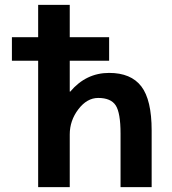

<svg xmlns="http://www.w3.org/2000/svg" viewBox="-20 -770 708 790"><path d="M29 -520V-617H137V-750H267V-617H429V-520H267V-393H269Q334 -470 429 -470Q519 -470 561.5 -414.5Q604 -359 604 -233V0H476V-220Q476 -306 456 -336.5Q436 -367 384 -367Q338 -367 302.5 -320.5Q267 -274 267 -217V0H137V-520Z"/></svg>

Font: M PLUS 1p
Style: Bold
Weight: 700
Version: Version 1.062